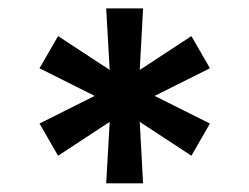

<svg xmlns="http://www.w3.org/2000/svg" viewBox="-20 -747 583 449"><path d="M228.3 -318.2 236.5 -462 115.8 -382.8 72.4 -458.1 201.3 -522.7 72.4 -587.4 115.8 -662.6 236.5 -583.5 228.3 -727.3H314.6L306.8 -583.5L427.6 -662.6L470.9 -587.4L341.6 -522.7L470.9 -458.1L427.6 -382.8L306.8 -462L314.6 -318.2Z"/></svg>

Font: Inter P Semi Bold
Style: Regular
Weight: 600
Designer: Rasmus Andersson
Foundry: rsms
Version: Version 3.018;git-588b23468